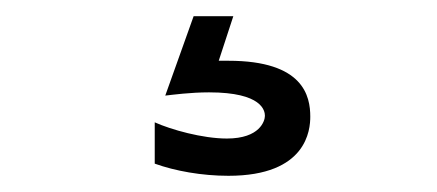

<svg xmlns="http://www.w3.org/2000/svg" viewBox="-20 6 540 237"><path d="M171 208C196 217 229 223 262 223C359 223 363 166 363 150C363 125 355 81 262 81H250L268 26H219L184 124C193 123 215 120 238 120C304 120 307 143 307 149C307 155 301 177 260 177C230 177 191 166 171 157Z"/></svg>

Font: LINE Seed JP App_OTF Regular
Style: Regular
Weight: 400
Designer: LY Corporation & Fontrix & Fontworks
Version: Version 1.002